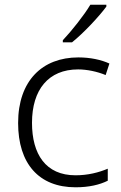

<svg xmlns="http://www.w3.org/2000/svg" viewBox="-20 -837 516 816"><path d="M432 -809V-817H364C338 -773 284 -705 247 -666V-657H286C336 -697 402 -768 432 -809ZM301 -41C359 -41 404 -52 438 -69V-120C400 -104 354 -92 301 -92C174 -92 116 -182 116 -315C116 -456 186 -542 312 -542C349 -542 393 -533 429 -518L445 -567C410 -583 364 -593 313 -593C160 -593 57 -494 57 -314C57 -142 145 -41 301 -41Z"/></svg>

Font: Noto Sans Tamil UI Light
Style: Regular
Weight: 300
Designer: Jelle Bosma - Monotype Design Team
Foundry: Monotype Imaging Inc.
Version: Version 2.004